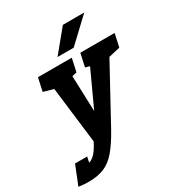

<svg xmlns="http://www.w3.org/2000/svg" viewBox="-308 -831 1077 1167"><g transform="rotate(-30 230.0 -247.5)"><path d="M119.3 7.7 57.7 -500H201.7L214.3 -151.3L375 -500H519L246 0ZM-27.7 205Q-40.7 205 -58.5 204Q-76.3 203 -99.3 200L-54.7 108.7Q-51.3 109 -42 110.3Q-32.7 111.7 -9 111.7Q19 111.7 38.8 102.7Q58.7 93.7 74.7 76.3Q90.7 59 105.3 33L123.3 0H246Q203 77 164.5 122Q126 167 80.8 186Q35.7 205 -27.7 205ZM21 -500H101L95 -381.7L1 -408.3ZM96.3 -375.7 178.3 -500H258.3L238.3 -408.3ZM318.3 -500H398.3L392.3 -381.7L298.3 -408.3ZM397 -375.7 479 -500H559L539 -408.3ZM39 66.7 10.7 200H-99.3L-46 66.7ZM461.3 -700 298.7 -546.7H185.3L311.3 -700Z"/></g></svg>

Font: Epunda Slab Light
Style: Italic
Weight: 300
Italic angle: -12°
Designer: Simon Atzbach
Foundry: typofactur
Version: Version 1.102